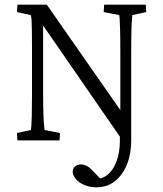

<svg xmlns="http://www.w3.org/2000/svg" viewBox="-20 -593 689 811"><path d="M387.7 198.2Q359.4 198.2 336.4 188.5Q313.5 178.7 300.3 163.1Q287.1 147.5 287.1 131.8Q287.1 118.2 296.9 109.9Q306.6 101.6 322.3 101.6Q333 101.6 344.7 106.9Q356.4 112.3 368.2 125L412.1 169.9L375 161.1Q407.2 166 432.1 147Q457 127.9 471.7 89.8Q486.3 51.8 486.3 2.9V-75.2L500 3.9L155.3 -495.1H162.1V-199.2Q162.1 -138.7 163.6 -106Q165 -73.2 166.5 -60.1Q168 -46.9 168 -43.9L233.4 -31.2L231.4 0H53.7L51.8 -31.2L110.4 -43.9Q111.3 -46.9 112.3 -59.1Q113.3 -71.3 114.3 -104Q115.2 -136.7 115.2 -199.2V-384.8Q115.2 -436.5 114.7 -464.8Q114.3 -493.2 113.3 -507.3Q112.3 -521.5 110.4 -529.3L51.8 -542L53.7 -573.2H177.7L495.1 -118.2H488.3V-372.1Q488.3 -434.6 487.3 -467.3Q486.3 -500 485.4 -513.7Q484.4 -527.3 483.4 -529.3L418 -542L419.9 -573.2H595.7L597.7 -542L539.1 -529.3Q539.1 -527.3 537.6 -513.7Q536.1 -500 535.2 -466.8Q534.2 -433.6 534.2 -372.1V-2Q534.2 86.9 493.7 142.6Q453.1 198.2 387.7 198.2Z"/></svg>

Font: Crimson Pro ExtraLight
Style: Regular
Weight: 250
Designer: Jacques Le Bailly
Foundry: Baron von Fonthausen
Version: Version 1.003